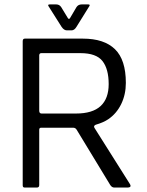

<svg xmlns="http://www.w3.org/2000/svg" viewBox="-20 -840 658 860"><path d="M165.8 -331.5H320.3Q394.5 -331.5 430.7 -365Q466.8 -398.5 466.8 -463.2Q466.8 -530.8 439.1 -566.4Q411.3 -602 340.3 -602H165.5Q156.7 -602.2 155.7 -593.2V-342.8Q156.5 -331.7 165.8 -331.5ZM307.2 -268H164.8Q155.7 -268 155.7 -259V-11Q155.7 0 145.5 0H90Q81.7 0 81.7 -10V-655.3Q81.7 -666.8 91 -667H351.2Q446.2 -667 494.9 -619.7Q543.7 -572.3 543.7 -468.8Q543.7 -416.7 522.9 -373.9Q502.2 -331.2 464.7 -305.8Q443.8 -291.5 408.5 -281.2Q397 -276 403.8 -266.2L560.5 -17.8Q572.3 -0.2 551.2 0H491Q481.3 -0.2 473.8 -11.3L323.2 -259.2Q317.7 -268 307.2 -268ZM256.3 -719 197.3 -812.3Q192.2 -820.2 203 -820.2H232Q246 -820.2 254 -808.3L284.2 -758.7Q288.7 -752 293.5 -758.7L322.7 -808.3Q330.7 -820.2 345.7 -820.2H375Q384.5 -820.2 380.7 -813.3L322.7 -720Q313.2 -704 300.5 -704H279.7Q266.8 -704 256.3 -719Z"/></svg>

Font: Vivano Light
Style: Regular
Weight: 300
Designer: Joe Prince, Josias Burgherr
Version: Version 2.064;September 19, 2022;FontCreator 14.0.0.2877 64-